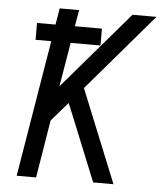

<svg xmlns="http://www.w3.org/2000/svg" viewBox="-53 -781 705 828"><g transform="rotate(5 300.0 -367.5)"><path d="M50 0 148 -591H80V-664H160L172 -735H256L244 -664H361V-591H232L200 -400L487 -735H591L306 -402L469 0H381L270 -274L246 -332L175 -250L134 0Z"/></g></svg>

Font: Iosevka SS04 Extended Oblique
Style: Regular
Weight: 400
Width: 7
Italic angle: -9°
Monospace: yes
Designer: Belleve Invis
Foundry: Belleve Invis
Version: Version 19.0.0; ttfautohint (v1.8.4)